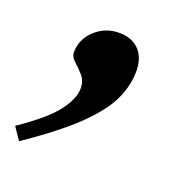

<svg xmlns="http://www.w3.org/2000/svg" viewBox="-144 -221 461 476"><g transform="rotate(20 86.5 17.0)"><path d="M-69.5 152.5Q1.5 104 26.5 70Q51.5 36 51.5 11Q51.5 -10 39.8 -23.2Q28 -36.5 16.5 -46.8Q5 -57 5 -68.5Q5 -103.5 31.5 -128Q58 -152.5 94.5 -152.5Q128 -152.5 147.2 -132.8Q166.5 -113 166.5 -77Q166.5 -41 150 -3.8Q133.5 33.5 87.5 79Q41.5 124.5 -47.5 185Z"/></g></svg>

Font: Newsreader Text
Style: Bold Italic
Weight: 700
Italic angle: -17°
Designer: Hugues Gentile
Foundry: Production Type
Version: Version 1.001